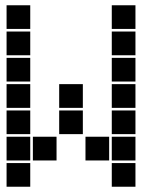

<svg xmlns="http://www.w3.org/2000/svg" viewBox="-20 -715 640 730"><path d="M6 -695Q5 -695 5 -695Q5 -695 5 -694V-606Q5 -605 5 -605Q5 -605 6 -605H94Q95 -605 95 -605Q95 -605 95 -606V-694Q95 -695 95 -695Q95 -695 94 -695ZM406 -695Q405 -695 405 -695Q405 -695 405 -694V-606Q405 -605 405 -605Q405 -605 406 -605H494Q495 -605 495 -605Q495 -605 495 -606V-694Q495 -695 495 -695Q495 -695 494 -695ZM6 -595Q5 -595 5 -595Q5 -595 5 -594V-506Q5 -505 5 -505Q5 -505 6 -505H94Q95 -505 95 -505Q95 -505 95 -506V-594Q95 -595 95 -595Q95 -595 94 -595ZM406 -595Q405 -595 405 -595Q405 -595 405 -594V-506Q405 -505 405 -505Q405 -505 406 -505H494Q495 -505 495 -505Q495 -505 495 -506V-594Q495 -595 495 -595Q495 -595 494 -595ZM6 -495Q5 -495 5 -495Q5 -495 5 -494V-406Q5 -405 5 -405Q5 -405 6 -405H94Q95 -405 95 -405Q95 -405 95 -406V-494Q95 -495 95 -495Q95 -495 94 -495ZM406 -495Q405 -495 405 -495Q405 -495 405 -494V-406Q405 -405 405 -405Q405 -405 406 -405H494Q495 -405 495 -405Q495 -405 495 -406V-494Q495 -495 495 -495Q495 -495 494 -495ZM6 -395Q5 -395 5 -395Q5 -395 5 -394V-306Q5 -305 5 -305Q5 -305 6 -305H94Q95 -305 95 -305Q95 -305 95 -306V-394Q95 -395 95 -395Q95 -395 94 -395ZM206 -395Q205 -395 205 -395Q205 -395 205 -394V-306Q205 -305 205 -305Q205 -305 206 -305H294Q295 -305 295 -305Q295 -305 295 -306V-394Q295 -395 295 -395Q295 -395 294 -395ZM406 -395Q405 -395 405 -395Q405 -395 405 -394V-306Q405 -305 405 -305Q405 -305 406 -305H494Q495 -305 495 -305Q495 -305 495 -306V-394Q495 -395 495 -395Q495 -395 494 -395ZM6 -295Q5 -295 5 -295Q5 -295 5 -294V-206Q5 -205 5 -205Q5 -205 6 -205H94Q95 -205 95 -205Q95 -205 95 -206V-294Q95 -295 95 -295Q95 -295 94 -295ZM206 -295Q205 -295 205 -295Q205 -295 205 -294V-206Q205 -205 205 -205Q205 -205 206 -205H294Q295 -205 295 -205Q295 -205 295 -206V-294Q295 -295 295 -295Q295 -295 294 -295ZM406 -295Q405 -295 405 -295Q405 -295 405 -294V-206Q405 -205 405 -205Q405 -205 406 -205H494Q495 -205 495 -205Q495 -205 495 -206V-294Q495 -295 495 -295Q495 -295 494 -295ZM6 -195Q5 -195 5 -195Q5 -195 5 -194V-106Q5 -105 5 -105Q5 -105 6 -105H94Q95 -105 95 -105Q95 -105 95 -106V-194Q95 -195 95 -195Q95 -195 94 -195ZM106 -195Q105 -195 105 -195Q105 -195 105 -194V-106Q105 -105 105 -105Q105 -105 106 -105H194Q195 -105 195 -105Q195 -105 195 -106V-194Q195 -195 195 -195Q195 -195 194 -195ZM306 -195Q305 -195 305 -195Q305 -195 305 -194V-106Q305 -105 305 -105Q305 -105 306 -105H394Q395 -105 395 -105Q395 -105 395 -106V-194Q395 -195 395 -195Q395 -195 394 -195ZM406 -195Q405 -195 405 -195Q405 -195 405 -194V-106Q405 -105 405 -105Q405 -105 406 -105H494Q495 -105 495 -105Q495 -105 495 -106V-194Q495 -195 495 -195Q495 -195 494 -195ZM6 -95Q5 -95 5 -95Q5 -95 5 -94V-6Q5 -5 5 -5Q5 -5 6 -5H94Q95 -5 95 -5Q95 -5 95 -6V-94Q95 -95 95 -95Q95 -95 94 -95ZM406 -95Q405 -95 405 -95Q405 -95 405 -94V-6Q405 -5 405 -5Q405 -5 406 -5H494Q495 -5 495 -5Q495 -5 495 -6V-94Q495 -95 495 -95Q495 -95 494 -95Z"/></svg>

Font: Doto Black
Style: Regular
Weight: 900
Monospace: yes
Version: Version 1.000